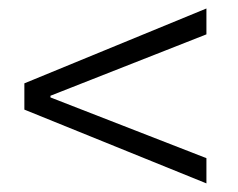

<svg xmlns="http://www.w3.org/2000/svg" viewBox="-20 -529 552 446"><path d="M36.6 -274.4V-335.4L459.5 -509.3V-449.2L97.2 -306.6V-302.7L459.5 -161.6V-103Z"/></svg>

Font: Reddit Sans Light
Style: Regular
Weight: 300
Designer: Stephen Hutchings
Foundry: Reddit
Version: Version 1.013